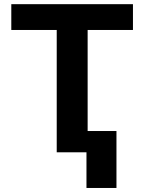

<svg xmlns="http://www.w3.org/2000/svg" viewBox="-20 -748 709 943"><path d="M35.5 -600.8V-727.5H633V-600.8H410.4V0H258.6V-600.8ZM552 -104.5V175.2H404.7V-104.5Z"/></svg>

Font: Inter V
Style: 
Weight: 400
Designer: Rasmus Andersson
Foundry: rsms
Version: Version 4.000;git-a3f224843